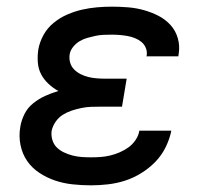

<svg xmlns="http://www.w3.org/2000/svg" viewBox="-20 -548 640 576"><path d="M253 8Q225 8 197.5 5Q170 2 145 -6.5Q120 -15 98 -29.5Q76 -44 61.5 -65Q47 -86 41.5 -113Q36 -140 41 -168Q44 -187 53.5 -206Q63 -225 80 -238.5Q97 -252 116 -260.5Q135 -269 155 -275Q139 -284 125.5 -296.5Q112 -309 103.5 -325Q95 -341 93.5 -360.5Q92 -380 95 -400Q99 -422 110.5 -443Q122 -464 141 -479.5Q160 -495 182 -504.5Q204 -514 226 -519Q248 -524 270.5 -526Q293 -528 316 -528Q340 -528 364.5 -526Q389 -524 412 -517.5Q435 -511 455.5 -500.5Q476 -490 491.5 -473Q507 -456 513.5 -433Q520 -410 516 -386Q516 -384 515.5 -382.5Q515 -381 515 -379H419Q420 -380 420 -380.5Q420 -381 420 -381Q422 -393 417.5 -404Q413 -415 404.5 -422Q396 -429 385 -433.5Q374 -438 362.5 -440Q351 -442 339.5 -443Q328 -444 316 -444Q303 -444 291 -443.5Q279 -443 267 -440.5Q255 -438 242.5 -434.5Q230 -431 219 -424.5Q208 -418 199.5 -407.5Q191 -397 189 -385Q187 -372 190.5 -360Q194 -348 202.5 -339.5Q211 -331 222 -325.5Q233 -320 245 -317Q257 -314 270 -313Q283 -312 295 -312H360L346 -228H282Q267 -228 253 -227.5Q239 -227 224.5 -224Q210 -221 196 -216.5Q182 -212 169 -204Q156 -196 147 -183Q138 -170 135 -156Q133 -142 137 -128.5Q141 -115 150 -106Q159 -97 171.5 -91Q184 -85 197.5 -81.5Q211 -78 225 -77Q239 -76 253 -76Q267 -76 281.5 -77Q296 -78 310.5 -81.5Q325 -85 339 -91Q353 -97 365.5 -106Q378 -115 387 -128.5Q396 -142 398 -156H494Q489 -131 477 -106.5Q465 -82 446 -62.5Q427 -43 403.5 -28.5Q380 -14 355 -6Q330 2 304 5Q278 8 253 8Z"/></svg>

Font: Iosevka SS04 Md Ex Obl
Style: Regular
Weight: 500
Width: 7
Italic angle: -9°
Monospace: yes
Designer: Belleve Invis
Foundry: Belleve Invis
Version: Version 19.0.0; ttfautohint (v1.8.4)